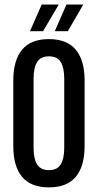

<svg xmlns="http://www.w3.org/2000/svg" viewBox="-20 -822 434 852"><path d="M197 9.5Q117 9.5 78 -37.2Q39 -84 39 -174.5V-464Q39 -554.5 78 -601.5Q117 -648.5 197 -648.5Q277 -648.5 316.2 -601.5Q355.5 -554.5 355.5 -464V-174.5Q355.5 -84 316.2 -37.2Q277 9.5 197 9.5ZM197 -67Q234 -67 249.5 -92.5Q265 -118 265 -165.5V-473.5Q265 -521.5 249.5 -546.8Q234 -572 197 -572Q160.5 -572 144.8 -546.8Q129 -521.5 129 -473.5V-165.5Q129 -118 144.8 -92.5Q160.5 -67 197 -67ZM275 -802H349.5L281 -683.5H223ZM165 -802H239.5V-799.5L171 -683.5H113Z"/></svg>

Font: Anek Latin Condensed Medium
Style: Regular
Weight: 500
Width: 3
Designer: Yesha Goshar
Foundry: Ek Type
Version: Version 1.003